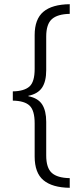

<svg xmlns="http://www.w3.org/2000/svg" viewBox="-20 -735 395 914"><path d="M312 159Q229 158 187 123Q145 88 145 10V-148Q145 -209 121 -232Q97 -255 41 -256V-300Q95 -301 120 -323Q145 -345 145 -407V-568Q145 -644 186.5 -679Q228 -714 312 -715V-669Q254 -668 227 -644Q200 -620 200 -561V-401Q200 -347 180 -317.5Q160 -288 115 -279V-277Q161 -268 180.5 -238Q200 -208 200 -155V5Q200 64 226.5 88Q253 112 312 113Z"/></svg>

Font: Noto Sans Lao UI Cond Light
Style: Regular
Weight: 300
Width: 3
Designer: Monotype Design Team
Foundry: Monotype Imaging Inc.
Version: Version 2.000; ttfautohint (v1.8.4.7-5d5b)